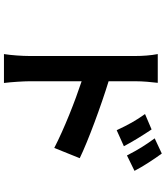

<svg xmlns="http://www.w3.org/2000/svg" viewBox="48 -852 859 996"><g transform="rotate(90 478.0 -354.5)"><path d="M261 55H410.9C405.9 16 402 -51.1 402 -77.1V-348C505 -313.9 647.7 -257.8 747.9 -206L801.1 -338.1C713.1 -381 529.1 -448.9 402 -487.9V-627.1C402 -667.3 406.2 -708.8 410.2 -742.9H261C268.1 -707.7 271 -662.3 271 -627.1V-77.1C271 -40.1 267 18.1 261 55ZM698.2 -726.9C733.3 -679 756 -643.1 786.9 -583.1L866.8 -622.2C844.8 -665.1 805 -725.9 777 -763.8ZM572.1 -676.8C607.2 -627.8 627.8 -589.8 655.9 -529.8L739 -567.1C717 -610.1 679 -670.8 652 -710.9Z"/></g></svg>

Font: Karasuma Gothic
Style: Bold
Weight: 700
Designer: Rasmus Andersson / Ryoko Nishizuka
Foundry: Genbu
Version: Version 1.00